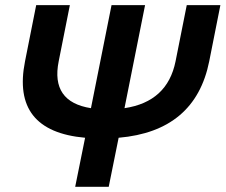

<svg xmlns="http://www.w3.org/2000/svg" viewBox="-20 -718 867 738"><path d="M329.6 -302.2 408.7 -698.2H537.6L458.5 -302.2Q623.5 -326.7 654.8 -482.4L697.8 -698.2H827.1L784.2 -482.4Q730.5 -213.9 436 -188.5L397.9 0H269L307.1 -188.5Q22.5 -213.9 76.2 -482.4L119.1 -698.2H248.5L205.6 -482.4Q174.3 -326.7 329.6 -302.2Z"/></svg>

Font: Sansation
Style: Bold Italic
Weight: 700
Designer: Bernd Montag
Version: Version 1.301